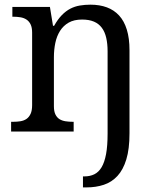

<svg xmlns="http://www.w3.org/2000/svg" viewBox="-20 -566 675 826"><path d="M296.9 -42V0H27.8V-42H36.1Q53.2 -42 68.1 -44.4Q83 -46.9 94 -54.4Q105 -62 111.6 -76.2Q118.2 -90.3 118.2 -113.8V-425.8Q118.2 -447.8 111.6 -461.2Q105 -474.6 93.8 -481.9Q82.5 -489.3 67.6 -491.7Q52.7 -494.1 36.1 -494.1H33.2V-536.1H194.8L208 -455.1H212.9Q228.5 -482.9 245.8 -500.7Q263.2 -518.6 282.5 -528.6Q301.8 -538.6 323.5 -542.2Q345.2 -545.9 369.1 -545.9Q408.7 -545.9 439.7 -534.4Q470.7 -522.9 492.4 -499.3Q514.2 -475.6 525.6 -438.5Q537.1 -401.4 537.1 -350.1V7.8Q537.1 75.2 523.4 119.9Q509.8 164.6 485.1 191.2Q460.4 217.8 426.5 229Q392.6 240.2 352.1 240.2H336.9V192.9H342.8Q367.2 192.9 385.7 183.8Q404.3 174.8 417 153.6Q429.7 132.3 436.3 96.9Q442.9 61.5 442.9 8.8V-345.2Q442.9 -377.9 437 -403.3Q431.2 -428.7 418.2 -446.3Q405.3 -463.9 384.3 -472.9Q363.3 -481.9 333 -481.9Q298.8 -481.9 275.6 -468.8Q252.4 -455.6 238.3 -433.1Q224.1 -410.6 218 -381.3Q211.9 -352.1 211.9 -319.8V-108.9Q211.9 -86.9 218.5 -73.5Q225.1 -60.1 236.3 -53.2Q247.6 -46.4 262.5 -44.2Q277.3 -42 293.9 -42Z"/></svg>

Font: KhunPaOh
Style: Regular
Weight: 400
Designer: Khon Soe Zaw Thu
Version: Version 1.00 July 11, 2016, initial release